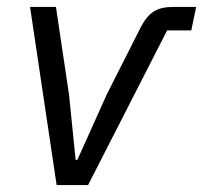

<svg xmlns="http://www.w3.org/2000/svg" viewBox="-20 -536 588 556"><path d="M235 0H144L67 -516H142L180 -261L199 -73H204L289 -262L388 -458Q405 -490 425.5 -503Q446 -516 483 -516H548L534 -448H464Z"/></svg>

Font: IBM Plex Sans
Style: Italic
Weight: 400
Italic angle: -11.31°
Designer: Mike Abbink, Paul van der Laan, Pieter van Rosmalen
Foundry: Bold Monday
Version: Version 3.201